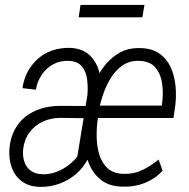

<svg xmlns="http://www.w3.org/2000/svg" viewBox="-20 -728 748 758"><path d="M281.7 -88.4 325.2 -353Q327.6 -381.8 324.2 -412.6Q320.8 -443.4 304 -464.8Q287.1 -486.3 251 -487.8Q215.8 -488.8 189 -473.6Q162.1 -458.5 144.8 -432.9Q127.4 -407.2 121.6 -374L68.8 -379.9Q73.7 -416.5 89.8 -445.8Q106 -475.1 130.4 -496.6Q154.8 -518.1 186.5 -528.8Q218.3 -539.6 255.4 -539.1Q306.6 -537.1 335.2 -508.8Q363.8 -480.5 373.3 -438Q382.8 -395.5 377.9 -350.6L336.9 -105.5ZM335.4 -309.6 326.7 -261.2 216.8 -262.7Q179.2 -262.2 147.5 -247.1Q115.7 -231.9 95.5 -203.9Q75.2 -175.8 71.3 -137.7Q68.8 -110.4 76.7 -88.1Q84.5 -65.9 103 -53Q121.6 -40 150.9 -40Q172.4 -39.6 195.8 -47.1Q219.2 -54.7 240 -68.4Q260.7 -82 277.1 -100.3Q293.5 -118.7 300.8 -139.2L327.1 -100.6Q309.1 -65.9 280 -41Q251 -16.1 214.8 -2.9Q178.7 10.3 139.2 9.8Q96.2 9.3 67.9 -11Q39.6 -31.2 26.9 -65.2Q14.2 -99.1 17.1 -140.1Q20.5 -182.1 36.9 -213.9Q53.2 -245.6 80.3 -267.1Q107.4 -288.6 142.6 -299.3Q177.7 -310.1 217.3 -310.1ZM466.8 8.8Q414.1 8.8 381.8 -15.4Q349.6 -39.6 333 -77.9Q316.4 -116.2 312.3 -160.9Q308.1 -205.6 313 -247.6L316.4 -274.4Q321.3 -316.9 337.4 -363.8Q353.5 -410.6 380.1 -450.9Q406.7 -491.2 445.1 -515.6Q483.4 -540 534.7 -538.1Q580.6 -537.1 609.9 -516.1Q639.2 -495.1 654.1 -461.9Q668.9 -428.7 672.9 -389.2Q676.8 -349.6 671.9 -311L665 -262.2H343.3L352.1 -311H618.7L620.6 -326.7Q625 -361.3 620.1 -397.9Q615.2 -434.6 594.5 -460.2Q573.7 -485.8 530.8 -487.8Q490.7 -489.3 461.7 -468.3Q432.6 -447.3 413.6 -413.8Q394.5 -380.4 383.1 -343.3Q371.6 -306.2 367.7 -273.9L364.7 -248.5Q360.8 -218.3 361.8 -182.6Q362.8 -147 372.8 -115.5Q382.8 -84 405.5 -63.2Q428.2 -42.5 468.8 -41.5Q508.8 -40.5 542.5 -56.9Q576.2 -73.2 606 -98.1L622.1 -54.2Q602.1 -32.2 577.1 -18.1Q552.2 -3.9 523.9 2.9Q495.6 9.8 466.8 8.8ZM550.3 -708.5 542 -659.7H290.5L297.9 -708.5Z"/></svg>

Font: Roboto Condensed Light
Style: Italic
Weight: 300
Italic angle: -12°
Designer: Christian Robertson
Foundry: Google
Version: Version 3.0; 2020